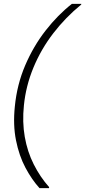

<svg xmlns="http://www.w3.org/2000/svg" viewBox="-20 -831 442 996"><path d="M185 145Q145 101 112 39Q79 -23 63 -103Q47 -183 57 -279Q68 -392 110.5 -491.5Q153 -591 216.5 -672.5Q280 -754 353 -811H402L401 -807Q320 -741 256.5 -658.5Q193 -576 153.5 -480.5Q114 -385 104 -284Q95 -198 108.5 -121Q122 -44 155 21.5Q188 87 235 140L234 145Z"/></svg>

Font: DM Sans 20pt ExtraLight
Style: Italic
Weight: 250
Italic angle: -10°
Version: Version 4.004;gftools[0.9.30]